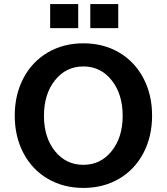

<svg xmlns="http://www.w3.org/2000/svg" viewBox="-20 -925 828 953"><path d="M570.8 -37.6Q493.2 7.8 394 7.8Q294.9 7.8 217.3 -37.6Q139.6 -83 96.4 -165Q53.2 -247.1 53.2 -351.1Q53.2 -455.1 96.4 -537.1Q139.6 -619.1 217.3 -664.6Q294.9 -710 394 -710Q493.2 -710 570.8 -664.6Q648.4 -619.1 691.7 -537.1Q734.9 -455.1 734.9 -351.1Q734.9 -247.1 691.7 -165Q648.4 -83 570.8 -37.6ZM394 -106.9Q479.5 -106.9 534.2 -175Q588.9 -243.2 588.9 -350.1Q588.9 -458 534.2 -526.6Q479.5 -595.2 394 -595.2Q307.6 -595.2 252.9 -526.6Q198.2 -458 198.2 -350.1Q198.2 -242.7 252.9 -174.8Q307.6 -106.9 394 -106.9ZM368.2 -785.2H229V-904.8H368.2ZM566.9 -785.2H428.2V-904.8H566.9Z"/></svg>

Font: LT Superior
Style: Bold
Weight: 400
Designer: Daniel Lyons
Foundry: LyonsType
Version: Version 1.000